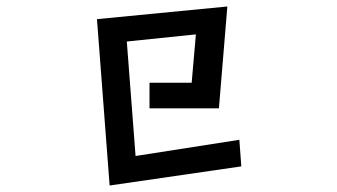

<svg xmlns="http://www.w3.org/2000/svg" viewBox="-20 -545 1040 592"><path d="M279 -486 681 -525 655 -211H441V-290H571L584 -439L371 -417L398 -64L718 -114L724 -32L318 27Z"/></svg>

Font: Moralerspace Krypton JPDOC
Style: Regular
Weight: 400
Version: v0.0.6; ttfautohint (v1.8.4.7-5d5b-dirty) -l 6 -r 45 -G 200 